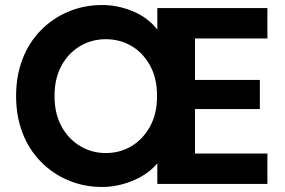

<svg xmlns="http://www.w3.org/2000/svg" viewBox="-20 -732 1136 764"><path d="M387 12Q314 12 251.5 -14.5Q189 -41 142 -89Q95 -137 69.5 -203.5Q44 -270 44 -350Q44 -430 69.5 -496.5Q95 -563 142 -611Q189 -659 251.5 -685.5Q314 -712 387 -712Q449 -712 509 -687Q569 -662 606 -614V-700H1044V-579H756V-414H1014V-298H756V-121H1044V0H606V-82Q582 -53 546.5 -32Q511 -11 469.5 0.5Q428 12 387 12ZM401 -123Q458 -123 504 -151Q550 -179 577.5 -229.5Q605 -280 605 -350Q605 -420 577.5 -470.5Q550 -521 504 -548.5Q458 -576 401 -576Q345 -576 298.5 -548.5Q252 -521 224.5 -470.5Q197 -420 197 -350Q197 -280 224.5 -229.5Q252 -179 298.5 -151Q345 -123 401 -123Z"/></svg>

Font: DM Sans 24pt Black
Style: Regular
Weight: 900
Designer: Colophon Foundry, Jonny Pinhorn
Foundry: Colophon Foundry
Version: Version 4.004;gftools[0.9.30]